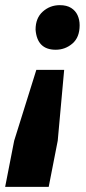

<svg xmlns="http://www.w3.org/2000/svg" viewBox="-52 -568 333 745"><path d="M164 -375Q92 -375 86 -453Q86 -498 114 -523Q142 -548 180 -548Q207 -548 224 -537.2Q241 -526.5 249 -508.8Q257 -491 257 -470Q257 -423 229 -399Q201 -375 164 -375ZM137 157H-32L3 -22L89 -297H197L172 -22Z"/></svg>

Font: Argentum Sans
Style: Bold Italic
Weight: 700
Italic angle: -11°
Designer: Julieta Ulanovsky (font), Cristiano Sobral (main changes and remaster)
Foundry: Julieta Ulanovsky (font), Cristiano Sobral (main changes and remaster)
Version: Version 2.007;June 15, 2022;FontCreator 14.0.0.2814 64-bit; 